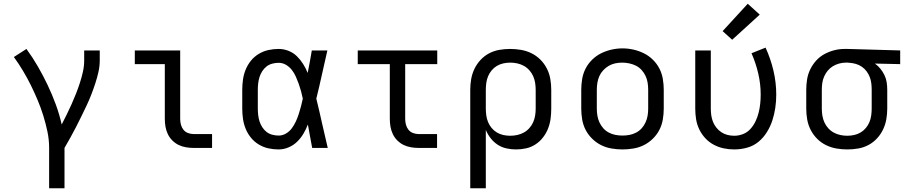

<svg xmlns="http://www.w3.org/2000/svg" viewBox="-20 -789 4840 1024"><path d="M242 215V0Q242 -44 233 -87Q224 -130 211 -172Q198 -214 181 -254.5Q164 -295 144.5 -334.5Q125 -374 102.5 -411.5Q80 -449 54 -485L121 -528Q154 -483 182 -434.5Q210 -386 234 -335.5Q258 -285 277.5 -232Q297 -179 309 -125Q323 -152 336.5 -179.5Q350 -207 362.5 -235Q375 -263 386 -291Q397 -319 406.5 -348.5Q416 -378 422.5 -407.5Q429 -437 429 -468V-520H512V-468Q512 -436 505 -405Q498 -374 488 -343.5Q478 -313 466.5 -283.5Q455 -254 441.5 -225.5Q428 -197 414 -168.5Q400 -140 385.5 -111.5Q371 -83 355.5 -55.5Q340 -28 324 0V215Z M1013 0Q993 0 972 -3.5Q951 -7 932.5 -16Q914 -25 899 -40Q884 -55 875 -74Q866 -93 862.5 -113.5Q859 -134 859 -155V-447H699V-520H941V-155Q941 -139 945 -124Q949 -109 958.5 -97Q968 -85 983 -79.5Q998 -74 1013 -74H1111V0Z M1466 8Q1438 8 1411 2Q1384 -4 1360 -18.5Q1336 -33 1318.5 -54.5Q1301 -76 1290.5 -101.5Q1280 -127 1276 -154.5Q1272 -182 1272 -210V-310Q1272 -338 1276 -365.5Q1280 -393 1290.5 -418.5Q1301 -444 1318.5 -465.5Q1336 -487 1360 -501.5Q1384 -516 1411 -522Q1438 -528 1466 -528Q1493 -528 1518.5 -518Q1544 -508 1563 -489.5Q1582 -471 1596.5 -448Q1611 -425 1621 -400Q1627 -430 1632.5 -460Q1638 -490 1643 -520H1726Q1711 -456 1697 -391.5Q1683 -327 1667 -263Q1683 -198 1697.5 -132Q1712 -66 1728 0H1645Q1639 -31 1633.5 -62Q1628 -93 1622 -125Q1612 -99 1598 -75.5Q1584 -52 1564.5 -33Q1545 -14 1519 -3Q1493 8 1466 8ZM1466 -66Q1487 -66 1505.5 -77Q1524 -88 1536.5 -105Q1549 -122 1558 -141.5Q1567 -161 1573.5 -181.5Q1580 -202 1585.5 -222.5Q1591 -243 1595 -263Q1591 -283 1585.5 -303Q1580 -323 1573 -342.5Q1566 -362 1557.5 -381Q1549 -400 1536 -416.5Q1523 -433 1505 -443.5Q1487 -454 1466 -454Q1449 -454 1432 -449.5Q1415 -445 1401.5 -434.5Q1388 -424 1378.5 -409Q1369 -394 1364 -378Q1359 -362 1357 -344.5Q1355 -327 1355 -310V-210Q1355 -193 1357 -175.5Q1359 -158 1364 -142Q1369 -126 1378.5 -111Q1388 -96 1401.5 -85.5Q1415 -75 1432 -70.5Q1449 -66 1466 -66Z M2213 0Q2193 0 2172 -3.5Q2151 -7 2132.5 -16Q2114 -25 2099 -40Q2084 -55 2075 -74Q2066 -93 2062.5 -113.5Q2059 -134 2059 -155V-447H1888V-520H2312V-447H2141V-155Q2141 -139 2145 -124Q2149 -109 2158.5 -97Q2168 -85 2183 -79.5Q2198 -74 2213 -74H2311V0Z M2488 215V-310Q2488 -339 2493 -367.5Q2498 -396 2510.5 -422Q2523 -448 2543 -469.5Q2563 -491 2588.5 -504.5Q2614 -518 2643 -523Q2672 -528 2701 -528Q2730 -528 2759 -523Q2788 -518 2814.5 -505Q2841 -492 2862 -471Q2883 -450 2896.5 -423.5Q2910 -397 2915 -368Q2920 -339 2920 -310V-210Q2920 -183 2916.5 -156Q2913 -129 2903 -103.5Q2893 -78 2876 -56Q2859 -34 2836 -19Q2813 -4 2786.5 2Q2760 8 2732 8Q2707 8 2681.5 2.5Q2656 -3 2634.5 -17Q2613 -31 2597 -51.5Q2581 -72 2571 -96V215ZM2701 -65Q2720 -65 2738.5 -69Q2757 -73 2773.5 -82Q2790 -91 2803 -105.5Q2816 -120 2823.5 -137Q2831 -154 2834 -172.5Q2837 -191 2837 -210V-310Q2837 -329 2834 -347.5Q2831 -366 2823.5 -383Q2816 -400 2803 -414.5Q2790 -429 2773.5 -438Q2757 -447 2738.5 -451Q2720 -455 2701 -455Q2683 -455 2664.5 -451Q2646 -447 2630 -437.5Q2614 -428 2602 -413.5Q2590 -399 2583 -382Q2576 -365 2573.5 -346.5Q2571 -328 2571 -310V-210Q2571 -192 2573.5 -173.5Q2576 -155 2583 -138Q2590 -121 2602 -106.5Q2614 -92 2630 -82.5Q2646 -73 2664 -69Q2682 -65 2701 -65Z M3300 8Q3271 8 3241.5 3Q3212 -2 3186 -15Q3160 -28 3138.5 -49Q3117 -70 3103.5 -96Q3090 -122 3085 -151.5Q3080 -181 3080 -210V-310Q3080 -339 3085 -368.5Q3090 -398 3103.5 -424Q3117 -450 3138.5 -471Q3160 -492 3186.5 -505Q3213 -518 3242 -524.5Q3271 -531 3300 -531Q3329 -531 3358 -524.5Q3387 -518 3413.5 -505Q3440 -492 3461.5 -471Q3483 -450 3496.5 -424Q3510 -398 3515 -368.5Q3520 -339 3520 -310V-210Q3520 -181 3515 -151.5Q3510 -122 3496.5 -96Q3483 -70 3461.5 -49Q3440 -28 3414 -15Q3388 -2 3358.5 3Q3329 8 3300 8ZM3300 -66Q3319 -66 3337.5 -69.5Q3356 -73 3373 -82Q3390 -91 3402.5 -105Q3415 -119 3423 -136.5Q3431 -154 3434 -172.5Q3437 -191 3437 -210V-310Q3437 -329 3434 -348Q3431 -367 3423 -384Q3415 -401 3402 -415.5Q3389 -430 3372 -438.5Q3355 -447 3336 -451Q3317 -455 3298 -455Q3279 -455 3260.5 -451Q3242 -447 3226 -437.5Q3210 -428 3197 -414Q3184 -400 3176.5 -383Q3169 -366 3166 -347.5Q3163 -329 3163 -310V-210Q3163 -191 3166 -172.5Q3169 -154 3177 -136.5Q3185 -119 3197.5 -105Q3210 -91 3227 -82Q3244 -73 3262.5 -69.5Q3281 -66 3300 -66Z M3896 8Q3867 8 3839 2Q3811 -4 3786 -17.5Q3761 -31 3741.5 -52Q3722 -73 3709.5 -99Q3697 -125 3692.5 -153Q3688 -181 3688 -210V-520H3771V-210Q3771 -192 3773.5 -174Q3776 -156 3782.5 -139.5Q3789 -123 3800.5 -108.5Q3812 -94 3827 -84Q3842 -74 3859.5 -69.5Q3877 -65 3896 -65Q3920 -65 3943 -74Q3966 -83 3982.5 -101.5Q3999 -120 4009.5 -142Q4020 -164 4026 -188Q4032 -212 4034.5 -236Q4037 -260 4037 -285Q4037 -341 4024 -397Q4011 -453 3988 -505L4063 -535Q4090 -476 4105 -412.5Q4120 -349 4120 -284Q4120 -249 4115 -214.5Q4110 -180 4099.5 -147.5Q4089 -115 4070.5 -85Q4052 -55 4025.5 -33Q3999 -11 3965 -1.5Q3931 8 3896 8ZM3885 -577 3834 -623 3968 -769 4032 -711Z M4499 8Q4470 8 4441 3Q4412 -2 4385.5 -15Q4359 -28 4338 -49Q4317 -70 4303.5 -96.5Q4290 -123 4285 -152Q4280 -181 4280 -210V-310Q4280 -338 4284.5 -366Q4289 -394 4301.5 -419.5Q4314 -445 4333 -466Q4352 -487 4377 -500.5Q4402 -514 4429 -521Q4456 -528 4485 -528Q4488 -528 4492 -528Q4496 -528 4500 -528L4781 -520V-447L4646 -450Q4662 -439 4675 -423Q4688 -407 4697 -388.5Q4706 -370 4709 -350Q4712 -330 4712 -310V-210Q4712 -181 4707 -152.5Q4702 -124 4689.5 -98Q4677 -72 4657 -50.5Q4637 -29 4611.5 -15.5Q4586 -2 4557 3Q4528 8 4499 8ZM4499 -65Q4517 -65 4535.5 -69Q4554 -73 4570 -82.5Q4586 -92 4598 -106.5Q4610 -121 4617 -138Q4624 -155 4626.5 -173.5Q4629 -192 4629 -210V-310Q4629 -327 4627 -344.5Q4625 -362 4618.5 -378.5Q4612 -395 4601.5 -409Q4591 -423 4576.5 -433Q4562 -443 4545 -448Q4528 -453 4511 -454L4500 -455Q4498 -455 4495.5 -455Q4493 -455 4491 -455Q4473 -455 4455 -450Q4437 -445 4421.5 -435.5Q4406 -426 4394.5 -412Q4383 -398 4375.5 -381Q4368 -364 4365.5 -346Q4363 -328 4363 -310V-210Q4363 -191 4366 -172.5Q4369 -154 4376.5 -137Q4384 -120 4397 -105.5Q4410 -91 4426.5 -82Q4443 -73 4461.5 -69Q4480 -65 4499 -65Z"/></svg>

Font: Iosevka Custom Extended
Style: Regular
Weight: 400
Width: 7
Monospace: yes
Designer: Belleve Invis
Foundry: Belleve Invis
Version: Version 11.2.4; ttfautohint (v1.8.4)